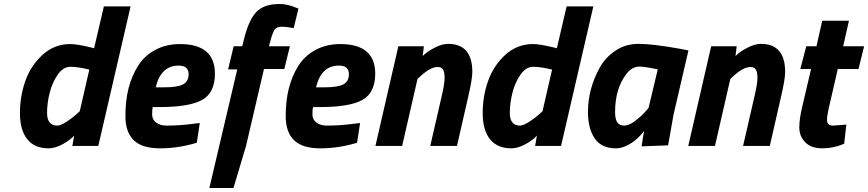

<svg xmlns="http://www.w3.org/2000/svg" viewBox="-20 -732 4354 963"><path d="M224 12Q153 12 116.5 -34Q80 -80 80 -165Q80 -250 107.5 -327Q135 -404 194 -457.5Q253 -511 332 -511Q366 -511 432 -495L452 -490L501 -700H635L473 0H343L352 -52Q332 -29 294 -8.5Q256 12 224 12ZM428 -383Q370 -397 333.5 -397Q297 -397 269.5 -357.5Q242 -318 229 -266Q216 -214 216 -166Q216 -102 267 -102Q283 -102 311.5 -120Q340 -138 360 -156L380 -174Z M815 -102Q884 -102 956 -112L982 -115L967 -16Q874 12 783 12Q692 12 650.5 -29Q609 -70 609 -149Q609 -228 625 -290Q641 -352 672.5 -402Q704 -452 758.5 -481.5Q813 -511 883 -511Q1058 -511 1058 -362Q1058 -267 994 -231Q930 -195 781 -195H746Q743 -183 743 -157.5Q743 -132 763.5 -117Q784 -102 815 -102ZM802 -294Q871 -294 898.5 -309Q926 -324 926 -360Q926 -403 876 -403Q787 -403 761 -294Z M1382 -712Q1421 -712 1464 -694L1477 -689L1453 -591Q1418 -598 1391.5 -598Q1365 -598 1354.5 -578.5Q1344 -559 1334 -519L1329 -500H1434L1406 -386H1304L1214 0L1151 211H1030L1170 -384H1124L1152 -500H1195L1200 -520Q1224 -625 1262.5 -668.5Q1301 -712 1382 -712Z M1619 -102Q1688 -102 1760 -112L1786 -115L1771 -16Q1678 12 1587 12Q1496 12 1454.5 -29Q1413 -70 1413 -149Q1413 -228 1429 -290Q1445 -352 1476.5 -402Q1508 -452 1562.5 -481.5Q1617 -511 1687 -511Q1862 -511 1862 -362Q1862 -267 1798 -231Q1734 -195 1585 -195H1550Q1547 -183 1547 -157.5Q1547 -132 1567.5 -117Q1588 -102 1619 -102ZM1606 -294Q1675 -294 1702.5 -309Q1730 -324 1730 -360Q1730 -403 1680 -403Q1591 -403 1565 -294Z M2227 -512Q2349 -512 2349 -371Q2349 -335 2328 -245L2272 0H2138L2192 -235Q2210 -310 2210 -339.5Q2210 -369 2202.5 -382.5Q2195 -396 2175 -396Q2140 -396 2090 -351L2074 -336L1997 0H1863L1978 -500H2106L2100 -451Q2123 -474 2160.5 -493Q2198 -512 2227 -512Z M2545 12Q2474 12 2437.5 -34Q2401 -80 2401 -165Q2401 -250 2428.5 -327Q2456 -404 2515 -457.5Q2574 -511 2653 -511Q2687 -511 2753 -495L2773 -490L2822 -700H2956L2794 0H2664L2673 -52Q2653 -29 2615 -8.5Q2577 12 2545 12ZM2749 -383Q2691 -397 2654.5 -397Q2618 -397 2590.5 -357.5Q2563 -318 2550 -266Q2537 -214 2537 -166Q2537 -102 2588 -102Q2604 -102 2632.5 -120Q2661 -138 2681 -156L2701 -174Z M3070 12Q2997 12 2963 -37.5Q2929 -87 2929 -170Q2929 -285 2987 -391Q3016 -444 3067 -478Q3118 -512 3183 -512Q3252 -512 3387 -488L3433 -479L3358 -156L3331 -3L3198 2Q3207 -59 3211 -76Q3170 -21 3115 2Q3092 12 3070 12ZM3187 -398Q3149 -398 3120 -359Q3065 -285 3065 -170Q3065 -135 3076 -118.5Q3087 -102 3110.5 -102Q3134 -102 3163.5 -124Q3193 -146 3213 -168L3233 -191L3279 -384Q3213 -398 3187 -398Z M3796 -512Q3918 -512 3918 -371Q3918 -335 3897 -245L3841 0H3707L3761 -235Q3779 -310 3779 -339.5Q3779 -369 3771.5 -382.5Q3764 -396 3744 -396Q3709 -396 3659 -351L3643 -336L3566 0H3432L3547 -500H3675L3669 -451Q3692 -474 3729.5 -493Q3767 -512 3796 -512Z M4128 -130Q4128 -102 4157 -102L4225 -107L4214 -11Q4161 12 4104.5 12Q4048 12 4018.5 -18.5Q3989 -49 3989 -92.5Q3989 -136 4004 -198L4048 -386H3994L4024 -500H4075L4104 -628H4238L4209 -500H4314L4286 -386H4182L4136 -186Q4128 -152 4128 -130Z"/></svg>

Font: Titillium Web
Style: Bold Italic
Weight: 700
Italic angle: -13°
Version: Version 1.002;PS 57.000;hotconv 1.0.70;makeotf.lib2.5.55311